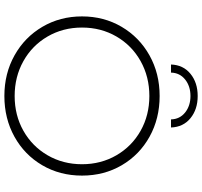

<svg xmlns="http://www.w3.org/2000/svg" viewBox="-43 -876 924 878"><g transform="rotate(90 419.0 -437.0)"><path d="M419 5Q316 5 233 -41.5Q150 -88 102.5 -169Q55 -250 55 -350Q55 -450 102.5 -531Q150 -612 233 -658.5Q316 -705 419 -705Q522 -705 605 -659Q688 -613 735.5 -532Q783 -451 783 -350Q783 -249 735.5 -168Q688 -87 605 -41Q522 5 419 5ZM419 -42Q507 -42 578 -82Q649 -122 690 -192.5Q731 -263 731 -350Q731 -437 690 -507.5Q649 -578 578 -618Q507 -658 419 -658Q331 -658 259.5 -618Q188 -578 147 -507.5Q106 -437 106 -350Q106 -263 147 -192.5Q188 -122 259.5 -82Q331 -42 419 -42ZM275 -757Q277 -813 317.5 -846Q358 -879 419 -879Q480 -879 520.5 -846Q561 -813 563 -757H526Q525 -797 494.5 -821.5Q464 -846 419 -846Q374 -846 343.5 -821.5Q313 -797 312 -757Z"/></g></svg>

Font: Hilab Light
Style: Regular
Weight: 300
Designer: Cristianderson Lima
Foundry: Cristianderson
Version: Version 1.0